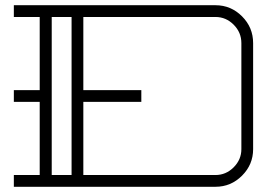

<svg xmlns="http://www.w3.org/2000/svg" viewBox="-20 -715 1049 735"><path d="M805 -695Q864 -695 906.5 -652.5Q949 -610 949 -550V-144Q949 -85 906.5 -42.5Q864 0 805 0H33V-45H132V-325H33V-370H132V-650H33V-695ZM254 -650H178V-45H254ZM904 -550Q904 -591 874.5 -620.5Q845 -650 805 -650H299V-370H521V-325H299V-45H805Q845 -45 874.5 -74.5Q904 -104 904 -144Z"/></svg>

Font: Geostar
Style: Regular
Weight: 400
Designer: Joe Prince
Foundry: Joe Prince
Version: Version 1.002